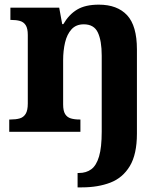

<svg xmlns="http://www.w3.org/2000/svg" viewBox="-20 -569 707 829"><path d="M315 240V177.9H321Q352.4 177.9 374.3 161.7Q396.2 145.5 407.7 106.4Q419.2 67.4 419.2 -0.3V-328.8Q419.2 -393.2 402.5 -428.6Q385.9 -464 341.7 -464Q308.3 -464 288.8 -442.4Q269.2 -420.8 260.9 -385.5Q252.6 -350.2 252.6 -309V-118.3Q252.6 -90.4 261.2 -76.5Q269.8 -62.6 285.7 -57.8Q301.6 -53 323.6 -53H327.2V0H19.9V-53H25.6Q48.6 -53 65 -57.7Q81.5 -62.4 90.8 -77.4Q100 -92.3 100 -122.1V-417.9Q100 -446.1 91.1 -460.1Q82.2 -474 66.3 -478.5Q50.5 -483 28.5 -483H24.9V-536H235.6L248.6 -464.9H253.6Q277.6 -506.4 313 -527.6Q348.3 -548.9 406.7 -548.9Q486.3 -548.9 528.8 -503.3Q571.2 -457.6 571.2 -355.8V8Q571.2 97 540.6 148Q509.9 199 456.5 219.5Q403.1 240 334 240Z"/></svg>

Font: Noto Serif Ethiopic
Style: Regular
Weight: 400
Designer: Monotype Design Team
Foundry: Monotype Imaging Inc.
Version: Version 2.102